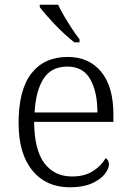

<svg xmlns="http://www.w3.org/2000/svg" viewBox="-20 -786 554 816"><path d="M277 10Q176 10 117.5 -61.5Q59 -133 59 -263Q59 -404 113.5 -474Q168 -544 268 -544Q358 -544 410 -481Q462 -418 462 -299V-268H125Q126 -149 168.5 -92.5Q211 -36 286 -36Q340 -36 375.5 -59Q411 -82 429 -114Q435 -111 439 -104Q443 -97 443 -87Q443 -69 425 -46Q407 -23 370 -6.5Q333 10 277 10ZM394 -308Q394 -396 363.5 -449.5Q333 -503 266 -503Q198 -503 165 -451.5Q132 -400 127 -308ZM296 -606Q278 -620 256.5 -639.5Q235 -659 214 -681Q193 -703 175.5 -723Q158 -743 149 -756V-766H227Q237 -744 253 -717Q269 -690 286 -664Q303 -638 318 -619V-606Z"/></svg>

Font: Noto Serif Armenian Light
Style: Regular
Weight: 300
Version: Version 2.007